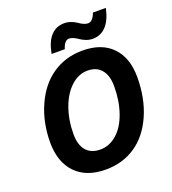

<svg xmlns="http://www.w3.org/2000/svg" viewBox="-163 -1044 1056 1177"><g transform="rotate(-20 365.0 -456.0)"><path d="M522.9 -771Q501.5 -771 480.7 -779.1Q460 -787.1 446.3 -796.9Q410.2 -822.3 386.2 -822.3Q371.1 -822.3 359.1 -808.6Q347.2 -794.9 340.3 -770H253.9Q282.2 -920.9 391.1 -920.9Q412.6 -920.9 433.8 -913.1Q455.1 -905.3 468.8 -895.5Q504.4 -870.1 528.3 -870.1Q544.4 -870.1 556.4 -882.3Q568.4 -894.5 579.1 -921.9H663.1Q630.9 -771 522.9 -771ZM699.2 -458Q699.2 -319.3 651.1 -210.9Q603 -102.5 519.3 -46.4Q435.5 9.8 325.2 9.8Q200.2 9.8 129.9 -62Q60.1 -134.8 60.1 -263.2Q60.1 -391.6 108.4 -500.2Q156.7 -608.9 241.7 -667Q326.7 -725.1 438 -725.1Q562.5 -725.1 630.9 -654.5Q699.2 -584 699.2 -458ZM211.9 -262.2Q211.9 -190.9 244.1 -154.1Q276.4 -117.2 335.7 -117.2Q395 -117.2 443.6 -159.7Q492.2 -202.1 519.5 -280Q546.9 -357.9 546.9 -454.1Q546.9 -523.4 515.1 -561.3Q483.4 -599.1 425 -599.1Q366.7 -599.1 317.4 -554.2Q268.1 -509.3 240 -431.4Q211.9 -353.5 211.9 -262.2Z"/></g></svg>

Font: Open Sans Hebrew
Style: Bold Italic
Weight: 700
Italic angle: -12°
Foundry: Ascender Corporation, Yanek Iontef
Version: Version 2.001;PS 002.001;hotconv 1.0.70;makeotf.lib2.5.58329